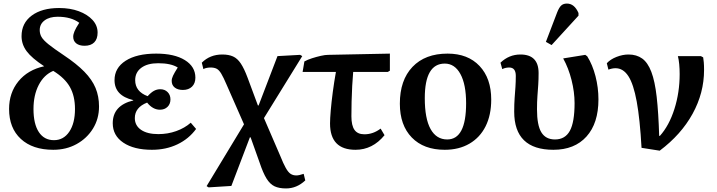

<svg xmlns="http://www.w3.org/2000/svg" viewBox="-20 -827 4023 1078"><path d="M279 14Q163 14 97 -47Q31 -108 31 -215Q31 -306 83.5 -370.5Q136 -435 228 -455Q158 -501 129.5 -539.5Q101 -578 101 -624Q101 -697 158 -739.5Q215 -782 312 -782Q374 -782 422.5 -764Q471 -746 499.5 -715Q528 -684 528 -644Q528 -608 509 -589Q490 -570 455 -570Q425 -570 408 -583.5Q391 -597 391 -621Q391 -634 398.5 -652Q406 -670 425 -699Q379 -733 304 -733Q258 -733 230.5 -712.5Q203 -692 203 -658Q203 -637 213 -619.5Q223 -602 252 -578.5Q281 -555 338 -517Q410 -469 453.5 -424.5Q497 -380 516.5 -333Q536 -286 536 -229Q536 -160 502 -105Q468 -50 410 -18Q352 14 279 14ZM283 -40Q337 -40 369 -87.5Q401 -135 401 -215Q401 -288 372.5 -338.5Q344 -389 279 -429Q227 -407 197.5 -350Q168 -293 168 -215Q168 -131 198 -85.5Q228 -40 283 -40Z M833 14Q732 14 672.5 -26Q613 -66 613 -135Q613 -235 728 -263V-265Q623 -290 623 -377Q623 -446 685.5 -486Q748 -526 857 -526Q959 -526 1018 -489.5Q1077 -453 1077 -391Q1077 -359 1058 -340.5Q1039 -322 1007 -322Q978 -322 961 -335.5Q944 -349 944 -373Q944 -386 951.5 -402Q959 -418 978 -448Q940 -472 868 -472Q808 -472 773.5 -446.5Q739 -421 739 -377Q739 -313 809 -287Q828 -308 844.5 -317Q861 -326 880 -326Q905 -326 921 -310Q937 -294 937 -269Q937 -243 920.5 -227Q904 -211 878 -211Q838 -211 806 -251Q737 -224 737 -164Q737 -122 772 -98Q807 -74 869 -74Q922 -74 969.5 -91Q1017 -108 1051 -138L1081 -103Q1040 -47 976 -16.5Q912 14 833 14Z M1586 231Q1547 231 1521.5 219Q1496 207 1476.5 175.5Q1457 144 1438 87L1387 -56H1383L1279 217L1151 225L1140 218L1350 -129L1252 -352Q1235 -392 1222.5 -413Q1210 -434 1196.5 -441Q1183 -448 1162 -448Q1153 -448 1141.5 -446Q1130 -444 1122 -439L1113 -475Q1159 -521 1228 -521Q1264 -521 1288.5 -510Q1313 -499 1332 -470.5Q1351 -442 1370 -391L1428 -235H1432L1538 -512L1665 -519L1677 -512L1462 -164L1553 47Q1571 92 1584.5 116Q1598 140 1611.5 149Q1625 158 1644 158Q1659 158 1685 149L1694 186Q1646 231 1586 231Z M1976 14Q1833 14 1833 -134Q1833 -160 1837 -207Q1841 -254 1848.5 -310.5Q1856 -367 1866 -423H1679L1689 -482Q1707 -492 1732 -500Q1757 -508 1781.5 -513.5Q1806 -519 1822 -519L2169 -526V-430L2157 -423H1963Q1960 -389 1957.5 -345Q1955 -301 1954 -256Q1953 -211 1953 -174Q1953 -122 1970.5 -97.5Q1988 -73 2026 -73Q2075 -73 2117 -105L2139 -68Q2072 14 1976 14Z M2477 14Q2359 14 2292 -55Q2225 -124 2225 -245Q2225 -377 2296 -451.5Q2367 -526 2493 -526Q2607 -526 2672.5 -456.5Q2738 -387 2738 -268Q2738 -181 2706.5 -118Q2675 -55 2616 -20.5Q2557 14 2477 14ZM2491 -44Q2597 -44 2597 -247Q2597 -353 2565 -411.5Q2533 -470 2477 -470Q2365 -470 2365 -276Q2365 -161 2397.5 -102.5Q2430 -44 2491 -44Z M3087 14Q2867 14 2867 -200Q2867 -244 2869.5 -277Q2872 -310 2874 -339Q2876 -368 2876 -401Q2876 -448 2839 -448Q2818 -448 2800 -439L2790 -475Q2838 -521 2902 -521Q3004 -521 3004 -417Q3004 -381 3002 -351Q3000 -321 2997.5 -288.5Q2995 -256 2995 -213Q2995 -124 3019.5 -84Q3044 -44 3096 -44Q3153 -44 3179.5 -92.5Q3206 -141 3206 -248Q3206 -310 3189 -377.5Q3172 -445 3142 -499L3266 -519L3277 -511Q3307 -463 3323.5 -399Q3340 -335 3340 -269Q3340 -135 3273 -60.5Q3206 14 3087 14ZM3077 -574 3045 -592 3108 -757Q3119 -785 3131 -796Q3143 -807 3163 -807Q3205 -807 3228 -754V-739Z M3684 19 3582 3Q3573 -158 3555 -256.5Q3537 -355 3508 -399.5Q3479 -444 3436 -444Q3417 -444 3396 -436L3387 -472Q3407 -494 3441.5 -507.5Q3476 -521 3509 -521Q3554 -521 3585.5 -498.5Q3617 -476 3637 -423.5Q3657 -371 3667 -283Q3677 -195 3681 -64H3685Q3737 -122 3766.5 -215Q3796 -308 3796 -411Q3796 -440 3793.5 -466.5Q3791 -493 3786 -512H3915L3928 -505Q3930 -493 3931.5 -477Q3933 -461 3933 -434Q3933 -305 3868.5 -188Q3804 -71 3684 19Z"/></svg>

Font: Literata 36pt SemiBold
Style: Regular
Weight: 600
Designer: Latin by Veronika Burian and Jose Scaglione. Greek by Irene Vlachou. Cyrillic by Vera Evstafieva.
Foundry: TypeTogether
Version: Version 3.002